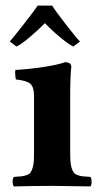

<svg xmlns="http://www.w3.org/2000/svg" viewBox="-20 -667 362 689"><path d="M231.9 -321.8V-122.1Q231.9 -100.6 232.9 -86.9Q233.9 -73.2 237.5 -62.7Q241.2 -52.2 245.1 -47.1Q249 -42 258.5 -38.6Q268.1 -35.2 277.3 -34.2Q286.6 -33.2 304.2 -32.2Q308.6 -27.8 308.6 -15.1Q308.6 -2.4 304.2 2Q281.7 1.5 235.6 1Q189.5 0.5 167 0Q113.8 0 29.8 2Q25.4 -2.4 25.4 -15.1Q25.4 -27.8 29.8 -32.2Q47.4 -33.2 56.6 -34.2Q65.9 -35.2 75.4 -38.6Q85 -42 88.9 -47.1Q92.8 -52.2 96.4 -62.7Q100.1 -73.2 101.1 -86.9Q102.1 -100.6 102.1 -122.1V-321.8Q102.1 -354.5 89.1 -366.2Q76.2 -377.9 37.1 -381.8Q35.6 -386.7 34.7 -398.9Q33.7 -411.1 35.2 -416Q83.5 -418.5 137.2 -426.8Q190.9 -435.1 212.9 -443.8Q235.8 -443.8 235.8 -426.8Q231.9 -392.1 231.9 -321.8ZM39.1 -500 15.1 -518.1Q22 -524.9 63.5 -577.9Q105 -630.9 115.2 -647H167Q178.7 -627.9 218.5 -576.7Q258.3 -525.4 267.1 -518.1L243.2 -500Q227.1 -507.3 195.6 -533.4Q164.1 -559.6 141.1 -584Q117.7 -559.6 86.2 -533.2Q54.7 -506.8 39.1 -500Z"/></svg>

Font: Common Serif
Style: Bold
Weight: 700
Designer: Philipp H. Poll, Khaled Hosny
Foundry: Stefan Peev, Context Ltd.
Version: Version 1.026